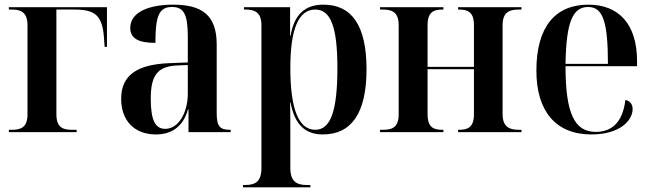

<svg xmlns="http://www.w3.org/2000/svg" viewBox="-20 -567 2796 824"><path d="M18 0H309V-10H288C251 -10 222 -19 222 -77V-526H299C393 -526 421 -498 427 -395L429 -366H439V-536H18V-526H30C67 -526 98 -517 98 -458V-77C98 -19 69 -10 30 -10H18Z M649 10C713 10 765 -20 787 -98H789V0H970V-10H966C924 -10 910 -25 910 -81V-376C910 -502 847 -547 723 -547C621 -547 539 -516 539 -447C539 -401 576 -383 647 -383C647 -498 662 -537 718 -537C771 -537 786 -503 786 -406V-299L709 -296C569 -291 500 -245 500 -143C500 -47 559 10 649 10ZM689 -14C647 -14 627 -50 627 -143C627 -241 654 -282 739 -286L786 -288V-165C786 -85 747 -14 689 -14Z M1023 237H1312V227H1297C1254 227 1226 213 1226 153V2C1226 -41 1226 -86 1225 -127H1227C1244 -34 1289 10 1365 10C1487 10 1553 -79 1553 -270C1553 -460 1488 -547 1368 -547C1289 -547 1243 -505 1227 -414H1225V-536H1027V-526H1034C1072 -526 1102 -515 1102 -459V154C1102 213 1075 227 1032 227H1023ZM1333 -10C1261 -10 1226 -101 1226 -275C1226 -440 1260 -526 1333 -526C1399 -526 1428 -452 1428 -275C1428 -91 1399 -10 1333 -10Z M1611 0H1883V-10H1879C1843 -10 1815 -18 1815 -77V-270H2014V-77C2014 -19 1986 -10 1950 -10H1946V0H2218V-10H2207C2169 -10 2137 -20 2137 -77V-459C2137 -517 2169 -526 2206 -526H2218V-536H1946V-526H1950C1986 -526 2014 -517 2014 -459V-280H1815V-459C1815 -517 1843 -526 1879 -526H1883V-536H1611V-526H1623C1660 -526 1691 -517 1691 -459V-77C1691 -18 1661 -10 1623 -10H1611Z M2518 10C2639 10 2695 -49 2695 -99C2695 -118 2685 -134 2664 -138C2652 -40 2604 -1 2537 -1C2446 -1 2407 -79 2407 -283H2714V-305C2714 -463 2636 -547 2505 -547C2363 -547 2282 -452 2282 -264C2282 -91 2364 10 2518 10ZM2589 -293H2407C2410 -473 2438 -537 2504 -537C2568 -537 2589 -473 2589 -293Z"/></svg>

Font: Noto Serif Display SemiCondensed SemiBold
Style: Regular
Weight: 600
Width: 4
Designer: Monotype Design Team
Foundry: Monotype Imaging Inc.
Version: Version 2.009